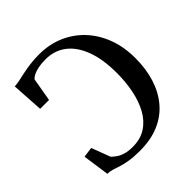

<svg xmlns="http://www.w3.org/2000/svg" viewBox="-204 -895 1048 1048"><g transform="rotate(-45 320.0 -371.0)"><path d="M278.5 10.5Q231 10.5 198.8 5.2Q166.5 0 144 -7.2Q121.5 -14.5 102.8 -20.5Q84 -26.5 63.5 -27L41.5 -181L101 -189L142 -80Q153 -69 169 -57.8Q185 -46.5 208.8 -39.5Q232.5 -32.5 266.5 -32.5Q326.5 -32.5 369 -60.5Q411.5 -88.5 438 -137Q464.5 -185.5 477 -248Q489.5 -310.5 489.5 -379Q489.5 -486 461.8 -559.2Q434 -632.5 384.2 -670Q334.5 -707.5 267 -707.5Q234.5 -707.5 210.2 -702.5Q186 -697.5 170.2 -689.5Q154.5 -681.5 147 -672.5L123.5 -537H55L43.5 -721.5Q62.5 -722.5 84.5 -727.2Q106.5 -732 132.2 -737.5Q158 -743 189.8 -747.2Q221.5 -751.5 261 -751.5Q338 -751.5 403.2 -723.8Q468.5 -696 516.8 -644.8Q565 -593.5 591.8 -522.8Q618.5 -452 618.5 -365.5Q618.5 -282 596.8 -213Q575 -144 532.2 -93.8Q489.5 -43.5 426 -16.5Q362.5 10.5 278.5 10.5Z"/></g></svg>

Font: Merriweather 72pt Medium
Style: Regular
Weight: 500
Version: Version 2.100